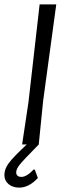

<svg xmlns="http://www.w3.org/2000/svg" viewBox="-38 -660 317 877"><path d="M139 0Q69 71 52.5 91.5Q36 112 36 127Q36 148 60 148Q84 148 116 114L121 115L135 153Q94 197 50 197Q20 197 1 181Q-18 165 -18 139Q-18 112 2.5 84.5Q23 57 84 0H63L92 -193L143 -640H219L159 -199Z"/></svg>

Font: Alegreya Sans
Style: Italic
Weight: 400
Italic angle: -7°
Designer: Juan Pablo del Peral
Foundry: Huerta Tipografica
Version: Version 2.007